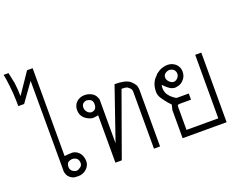

<svg xmlns="http://www.w3.org/2000/svg" viewBox="-218 -1106 1728 1358"><g transform="rotate(-20 645.5 -427.0)"><path d="M-68.8 -610.8Q-68.8 -638.7 -69.3 -654.8Q-69.8 -670.9 -70.8 -685.1Q-70.8 -697.8 -71.8 -712.2Q-72.8 -726.6 -75.2 -743.2Q-76.2 -755.9 -77.9 -770.3Q-79.6 -784.7 -82 -801.8Q-82 -810.5 -90.8 -854H-54.2L-37.1 -772.9L-32.2 -724.1L-29.8 -671.9L76.2 -828.1H118.2V-167L147.9 -169.9L180.2 -170.9Q211.4 -166.5 231.9 -140.1Q250 -114.7 250 -79.1Q250 -63.5 242.9 -49.3Q235.8 -35.2 224.1 -24.2Q212.4 -13.2 196.5 -6.6Q180.7 0 163.1 0L141.1 -1Q137.2 -1 133.1 -1.7Q128.9 -2.4 125 -3.9Q121.1 -4.9 115.2 -7.8Q109.4 -10.7 101.1 -17.1Q97.2 -21 93.8 -24.4Q90.3 -27.8 87.9 -30.8Q85.9 -35.2 82 -42L75.2 -62L74.2 -749L-24.9 -610.8ZM161.1 -40Q174.8 -40 192.9 -53.2Q208 -63.5 208 -81.1Q208 -124.5 164.1 -128.9Q145 -128.9 128.9 -118.2Q118.7 -108.4 117.2 -85.9Q117.2 -65.4 130.1 -54Q143.1 -42.5 161.1 -40Z M737.8 -498Q749 -488.3 756.1 -479.7Q763.2 -471.2 767.1 -464.8Q771 -458 773.4 -447.5Q775.9 -437 775.9 -422.9V0H730V-430.2Q730 -450.2 708 -465.8Q699.7 -473.6 684.1 -475.1L659.2 -476.1L487.8 0H439.9V-356.9L424.8 -354L399.9 -351.1L382.8 -354Q312 -378.4 312 -442.9Q312 -460.4 318.4 -475.3Q324.7 -490.2 336.2 -501Q347.7 -511.7 363 -517.8Q378.4 -523.9 397 -523.9Q435.1 -523.9 463.9 -501L475.1 -487.8L481.9 -474.1Q487.8 -462.9 487.8 -458V-128.9L624 -523.9Q706.1 -523.9 737.8 -498ZM398.9 -483.9Q359.9 -479.5 359.9 -441.9Q359.9 -425.3 372.1 -410.2Q379.4 -398.9 399.9 -393.1Q442.9 -393.1 442.9 -439.9Q442.9 -460.9 431.2 -472.2Q419.9 -481 398.9 -483.9Z M955.1 -250 934.1 -272.9Q924.3 -284.2 915 -296.6Q905.8 -309.1 897 -321.8Q888.7 -334.5 884.8 -346.9Q880.9 -359.4 880.9 -372.1Q880.9 -441.9 926.8 -481.9Q926.8 -488.3 959 -507.8Q964.8 -511.7 973.9 -515.1Q982.9 -518.6 994.6 -521Q1005.9 -523.4 1012.9 -523.7Q1020 -523.9 1023.9 -523.9Q1040.5 -523.9 1055.7 -517.8Q1070.8 -511.7 1082.3 -501Q1093.8 -490.2 1100.3 -475.8Q1106.9 -461.4 1106.9 -444.8Q1106.9 -410.6 1088.9 -389.2Q1066.9 -361.3 1038.1 -356.9L1021 -354Q1002.9 -354 983.9 -363.8Q976.1 -368.7 968 -375.2Q960 -381.8 950.7 -390.1L937 -404.8Q932.6 -398.9 932.6 -382.8Q932.6 -355.5 945.8 -333Q952.1 -323.7 959.5 -315.7Q966.8 -307.6 979 -297.9Q987.8 -290.5 994.4 -286.9Q1001 -283.2 1004.9 -282.2H1094.7V-235.8H1014.6Q1000.5 -235.8 996.1 -232.9Q991.7 -231.4 991.7 -215.8V-45.9H1231V-523.9H1276.9V0H945.8V-211.9ZM976.1 -445.8Q976.1 -435.5 980.7 -426.5Q985.4 -417.5 992.4 -410.6Q999.5 -403.8 1008.1 -399.9Q1016.6 -396 1023.9 -396Q1031.7 -396 1039.6 -399.9Q1047.4 -403.8 1053.5 -410.2Q1059.6 -416.5 1063.2 -424.8Q1066.9 -433.1 1066.9 -441.9Q1066.9 -459.5 1053.7 -474.1Q1040.5 -484.4 1022 -485.8Q1006.3 -485.8 989.7 -474.1Q976.1 -462.9 976.1 -445.8Z"/></g></svg>

Font: Defago Noto Sans
Style: Regular
Weight: 400
Designer: John M. Durdin
Foundry: Lao IT Dev Co., Ltd.
Version: Version 1.000 2007 initial release